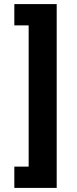

<svg xmlns="http://www.w3.org/2000/svg" viewBox="-20 -780 374 938"><path d="M257 -760V138H50V34H120V-656H50V-760Z"/></svg>

Font: IBM Plex Arabic
Style: Bold
Weight: 700
Designer: Mike Abbink, Paul van der Laan, Pieter van Rosmalen, Wael Morcos, Khajak Apelian
Foundry: Bold Monday
Version: Version 1.0